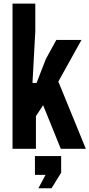

<svg xmlns="http://www.w3.org/2000/svg" viewBox="-20 -820 493 1058"><path d="M49 0V-800H174.5V-647L159 -363H181.5L233 -495.5L290.5 -600H429L301.5 -370.5L453 0H315L217.5 -240.5L178 -180V0ZM191.5 217.5 231 143.5H172.5V40H317V131.5L264 217.5Z"/></svg>

Font: Big Shoulders Text Thin ExtraBold
Style: Regular
Weight: 800
Version: Version 2.002